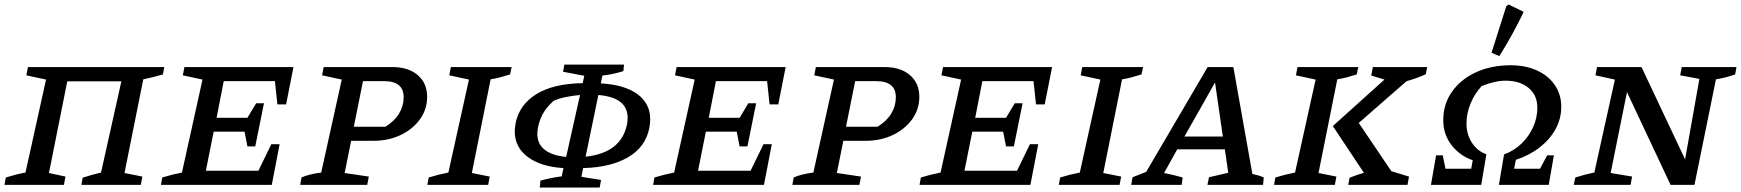

<svg xmlns="http://www.w3.org/2000/svg" viewBox="-24 -827 7789 859"><path d="M277 -463 195 -53 269 -37 262 0H-4L2 -33Q26 -40 46.5 -45.5Q67 -51 90 -55L182 -471L94 -490L101 -527H711L705 -494Q676 -486 656.5 -481Q637 -476 617 -472L533 -53L613 -37L606 0H340L346 -32Q385 -45 428 -55L519 -463Z M696 0 702 -33Q725 -40 747 -45.5Q769 -51 790 -55L882 -471L794 -490L801 -527H1289L1256 -360H1217L1206 -464H977L945 -300H1083L1122 -365H1157L1118 -172H1083L1070 -238H932L897 -63H1132L1190 -182H1227L1192 0Z M1319 0 1325 -33Q1340 -40 1361.5 -45.5Q1383 -51 1413 -55L1505 -471L1417 -490L1424 -527H1731Q1803 -527 1845 -491Q1887 -455 1887 -394Q1887 -338 1855 -293.5Q1823 -249 1768.5 -223Q1714 -197 1646 -197H1547L1518 -53L1626 -37L1619 0ZM1694 -464H1600L1559 -260H1700Q1741 -285 1761.5 -319Q1782 -353 1782 -392Q1782 -464 1694 -464Z M1888 0 1894 -33Q1917 -40 1939 -45.5Q1961 -51 1982 -55L2074 -471L1986 -490L1993 -527H2265L2258 -494Q2233 -486 2213.5 -481Q2194 -476 2171 -472L2087 -53L2167 -37L2160 0Z M2391 12 2394 -19Q2441 -32 2489 -38L2497 -75Q2396 -81 2337.5 -124.5Q2279 -168 2279 -239Q2279 -248 2280.5 -258.5Q2282 -269 2283 -277Q2300 -359 2376 -406Q2452 -453 2583 -455L2590 -488L2495 -506L2501 -538H2768L2765 -509Q2719 -494 2671 -489L2664 -454Q2770 -448 2827.5 -406Q2885 -364 2885 -294Q2885 -285 2884 -275Q2883 -265 2881 -254Q2864 -169 2786 -123.5Q2708 -78 2585 -75L2577 -36L2665 -22L2659 12ZM2784 -300Q2784 -391 2653 -402L2596 -126Q2755 -143 2781 -270Q2782 -275 2783 -283.5Q2784 -292 2784 -300ZM2380 -228Q2380 -183 2413 -157Q2446 -131 2509 -125L2571 -402Q2537 -399 2506 -392.5Q2475 -386 2453 -376Q2424 -350 2408 -323.5Q2392 -297 2384 -262Q2380 -244 2380 -228Z M2898 0 2904 -33Q2927 -40 2949 -45.5Q2971 -51 2992 -55L3084 -471L2996 -490L3003 -527H3491L3458 -360H3419L3408 -464H3179L3147 -300H3285L3324 -365H3359L3320 -172H3285L3272 -238H3134L3099 -63H3334L3392 -182H3429L3394 0Z M3521 0 3527 -33Q3542 -40 3563.5 -45.5Q3585 -51 3615 -55L3707 -471L3619 -490L3626 -527H3933Q4005 -527 4047 -491Q4089 -455 4089 -394Q4089 -338 4057 -293.5Q4025 -249 3970.5 -223Q3916 -197 3848 -197H3749L3720 -53L3828 -37L3821 0ZM3896 -464H3802L3761 -260H3902Q3943 -285 3963.5 -319Q3984 -353 3984 -392Q3984 -464 3896 -464Z M4090 0 4096 -33Q4119 -40 4141 -45.5Q4163 -51 4184 -55L4276 -471L4188 -490L4195 -527H4683L4650 -360H4611L4600 -464H4371L4339 -300H4477L4516 -365H4551L4512 -172H4477L4464 -238H4326L4291 -63H4526L4584 -182H4621L4586 0Z M4713 0 4719 -33Q4742 -40 4764 -45.5Q4786 -51 4807 -55L4899 -471L4811 -490L4818 -527H5090L5083 -494Q5058 -486 5038.5 -481Q5019 -476 4996 -472L4912 -53L4992 -37L4985 0Z M5579 -49Q5593 -46 5606 -42Q5619 -38 5630 -33L5627 0H5378L5385 -34L5471 -54L5456 -159H5243L5184 -53Q5205 -49 5225.5 -44Q5246 -39 5267 -33L5263 0H5037L5043 -34L5104 -58L5379 -527H5494ZM5275 -216H5447L5412 -458Z M5676 0 5682 -33Q5705 -40 5727 -45.5Q5749 -51 5770 -55L5862 -471L5774 -490L5781 -527H6053L6046 -494Q6021 -486 6001.5 -481Q5982 -476 5959 -472L5875 -53L5955 -37L5948 0ZM6008 0 6014 -32Q6048 -45 6078 -54L5939 -263L6170 -471L6111 -489L6118 -527H6361L6355 -495Q6311 -475 6269 -464L6055 -277L6201 -61L6280 -37L6273 0Z M6378 0 6401 -132H6431L6443 -72H6558L6565 -110Q6507 -130 6470 -178Q6433 -226 6433 -289Q6433 -361 6472 -416.5Q6511 -472 6579 -503.5Q6647 -535 6735 -535Q6802 -535 6853 -511.5Q6904 -488 6932.5 -446Q6961 -404 6961 -349Q6961 -296 6935.5 -249.5Q6910 -203 6864.5 -167.5Q6819 -132 6758 -112L6750 -72H6866L6898 -132H6928L6905 0H6682L6705 -136Q6749 -152 6782.5 -184Q6816 -216 6835 -258Q6854 -300 6854 -345Q6854 -401 6815 -433.5Q6776 -466 6712 -466Q6665 -466 6605 -442Q6574 -409 6555.5 -364.5Q6537 -320 6537 -274Q6537 -225 6562 -187.5Q6587 -150 6626 -137L6603 0ZM6684 -576 6649 -591 6715 -799 6725 -807 6793 -774Q6770 -726 6743 -676.5Q6716 -627 6684 -576Z M7500 -527H7745L7739 -494Q7719 -487 7700.5 -482Q7682 -477 7653 -472L7557 0H7450L7255 -415L7182 -53L7278 -37L7271 0H7017L7024 -33Q7046 -40 7067 -45.5Q7088 -51 7109 -55L7201 -471L7114 -490L7121 -527H7320L7515 -114L7579 -474L7493 -490Z"/></svg>

Font: Piazzolla SC Medium
Style: Italic
Weight: 500
Italic angle: -11.3°
Designer: Juan Pablo del Peral
Foundry: Huerta Tipografica
Version: Version 1.330